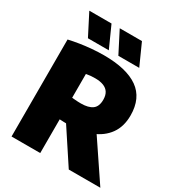

<svg xmlns="http://www.w3.org/2000/svg" viewBox="-217 -1093 1148 1235"><g transform="rotate(30 357.0 -475.5)"><path d="M54.5 0V-720.5Q91.5 -729 134.2 -735.8Q177 -742.5 221.5 -746.2Q266 -750 308.5 -750Q477 -750 563.5 -689Q650 -628 650 -499.5Q650 -417 610 -361.2Q570 -305.5 498 -277Q426 -248.5 329.5 -248.5Q313.5 -248.5 298.5 -249.2Q283.5 -250 267.5 -250.5V0ZM479.5 0 257 -338H486.5L714 0ZM334.5 -407Q389.5 -407 418.5 -428Q447.5 -449 447.5 -499.5Q447.5 -532 434.5 -552.8Q421.5 -573.5 396 -583.5Q370.5 -593.5 333.5 -593.5Q315.5 -593.5 298.8 -592Q282 -590.5 267.5 -587.5V-411Q278.5 -410 289.5 -409Q300.5 -408 311.8 -407.5Q323 -407 334.5 -407ZM390 -793 309 -951H474L545 -793ZM164 -793 83 -951H248L319 -793Z"/></g></svg>

Font: Encode Sans SC Condensed Thin Black
Style: Regular
Weight: 900
Version: Version 3.002